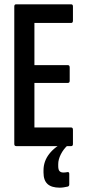

<svg xmlns="http://www.w3.org/2000/svg" viewBox="-20 -675 394 887"><path d="M55 0Q46 0 46 -10V-645Q46 -655 54 -655H309Q317 -655 317 -645V-580Q317 -569 309 -569H139V-374H294Q302 -374 302 -363V-302Q302 -292 294 -292H139V-86H309Q317 -86 317 -75V-10Q317 0 309 0ZM256 192Q218 192 199.5 175Q181 158 181 122V112Q181 70 207.5 36Q234 2 282 -21L292 -9L293 -4Q273 14 261 38Q249 62 249 83V92Q249 109 255 115.5Q261 122 273 122Q278 122 282.5 121.5Q287 121 292 120Q300 119 300 128V177Q300 185 293 187Q284 189 274.5 190.5Q265 192 256 192Z"/></svg>

Font: Sofia Sans Extra Condensed SemiBold
Style: Regular
Weight: 600
Designer: Botio Nikoltchev, Ani Petrova
Foundry: lettersoup
Version: Version 4.101